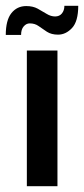

<svg xmlns="http://www.w3.org/2000/svg" viewBox="-53 -645 291 665"><path d="M40 -470H146V0H40ZM-33 -524Q-33 -575 -13.5 -599.5Q6 -624 38 -624Q61 -624 77.5 -615Q94 -606 108.5 -597Q123 -588 138 -588Q153 -588 161.5 -598.5Q170 -609 170 -625H218Q218 -571 196.5 -548Q175 -525 148 -525Q125 -525 109.5 -535Q94 -545 81 -554.5Q68 -564 50 -564Q38 -564 29 -553.5Q20 -543 20 -524Z"/></svg>

Font: Smooch Sans
Style: Bold
Weight: 700
Designer: Robert E. Leuschke
Foundry: Robert E. Leuschke
Version: Version 1.010